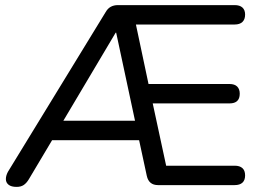

<svg xmlns="http://www.w3.org/2000/svg" viewBox="-20 -725 1024 752"><path d="M45 7Q24 7 13.5 -1.5Q3 -10 3 -23.5Q3 -37 11 -52L394 -678Q402 -692 414 -698.5Q426 -705 442 -705H899Q919 -705 929.5 -695.5Q940 -686 940 -668Q940 -649 929.5 -639Q919 -629 899 -629H485L506 -659L567 -371L535 -396H879Q899 -396 909 -386Q919 -376 919 -358Q919 -339 909 -329.5Q899 -320 879 -320H551L573 -344L637 -47L601 -76H899Q919 -76 929.5 -66.5Q940 -57 940 -38Q940 -19 929.5 -9.5Q919 0 899 0H599Q563 0 555 -36L519 -203L552 -176H162L199 -201L93 -23Q84 -8 73 -0.5Q62 7 45 7ZM433 -597 215 -230 206 -252H531L514 -228L435 -597Z"/></svg>

Font: Nunito Medium
Style: Regular
Weight: 500
Designer: Vernon Adams
Foundry: Vernon Adams
Version: Version 3.602